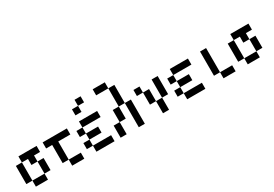

<svg xmlns="http://www.w3.org/2000/svg" viewBox="41 -1874 3919 2747"><g transform="rotate(-30 2000.0 -500.0)"><path d="M0 -200V-500H100V-200ZM100 -200H300V-100H100ZM100 -500V-600H400V-500H300V-400H200V-500ZM300 -200V-400H400V-200Z M900 -200V-100H700V-200ZM500 -500V-600H900V-500H700V-200H600V-500Z M1000 -200V-300H1100V-200ZM1000 -400V-500H1100V-400ZM1100 -200H1400V-100H1100ZM1100 -500V-600H1400V-500ZM1100 -400H1300V-300H1100ZM1100 -700V-800H1200V-700ZM1200 -800V-900H1300V-800Z M1500 -100V-300H1600V-100ZM1500 -800V-900H1700V-800ZM1600 -500H1700V-300H1600ZM1700 -500V-800H1800V-500ZM1800 -100V-500H1900V-100Z M2000 -500V-600H2100V-500ZM2100 -500H2200V-300H2100ZM2200 -100V-300H2300V-100ZM2300 -300V-600H2400V-300Z M2500 -200V-300H2600V-200ZM2500 -400V-500H2600V-400ZM2600 -200H2900V-100H2600ZM2600 -500V-600H2900V-500ZM2600 -400H2800V-300H2600Z M3400 -200V-100H3200V-200ZM3100 -200V-600H3200V-200Z M3500 -200V-500H3600V-200ZM3600 -200H3800V-100H3600ZM3600 -500V-600H3900V-500H3800V-400H3700V-500ZM3800 -200V-400H3900V-200Z"/></g></svg>

Font: GalmuriMono9 Regular
Style: Regular
Weight: 400
Designer: Lee Minseo (quiple)
Version: Version 2.399;hotconv 1.1.1;makeotfexe 2.6.0 DEVELOPMENT